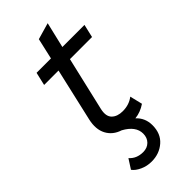

<svg xmlns="http://www.w3.org/2000/svg" viewBox="-268 -686 952 952"><g transform="rotate(-45 208.5 -210.0)"><path d="M246 -431 180 -148Q170 -104 190.5 -83.5Q211 -63 249 -63Q294 -63 326 -88L342 -22Q307 2 268 6Q304 39 304 90Q304 149 266 182Q228 215 174 215Q141 215 113 202Q85 189 72 171L104 121Q131 152 177 152Q206 152 224 134Q242 116 242 87Q242 35 178 0Q131 -15 110 -54.5Q89 -94 102 -152L166 -431H65L81 -500H182L207 -610L294 -635L262 -500H417L401 -431Z"/></g></svg>

Font: Elaine Sans
Style: Italic
Weight: 400
Italic angle: -13°
Designer: Wei Huang
Foundry: Wei Huang
Version: Version 2.001;December 24, 2019;FontCreator 12.0.0.2547 64-b